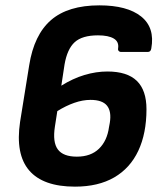

<svg xmlns="http://www.w3.org/2000/svg" viewBox="-20 -686 598 717"><path d="M351 -666Q455 -666 507 -624.5Q559 -583 545 -505Q543 -492 532 -492H431Q427 -492 423.5 -495.5Q420 -499 421 -505Q425 -530 405 -542Q385 -554 346 -554Q287 -554 259 -528.5Q231 -503 221 -445L209 -366Q252 -393 295.5 -406Q339 -419 381 -419Q455 -419 491 -384Q527 -349 527 -278Q527 -188 496.5 -123Q466 -58 406.5 -23.5Q347 11 260 11Q141 11 89 -49.5Q37 -110 55 -231L89 -442Q107 -556 170.5 -611Q234 -666 351 -666ZM318 -313Q289 -313 257.5 -302Q226 -291 194 -271L185 -213Q176 -155 196 -128Q216 -101 267 -101Q319 -101 349.5 -130.5Q380 -160 387 -211L390 -227Q397 -270 379.5 -291.5Q362 -313 318 -313Z"/></svg>

Font: Sofia Sans Semi Condensed ExtraBold
Style: Italic
Weight: 800
Italic angle: -9°
Version: Version 4.100